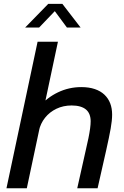

<svg xmlns="http://www.w3.org/2000/svg" viewBox="-20 -1004 664 1024"><path d="M392 0 438 -205.5Q446 -239.5 451.8 -267.8Q457.5 -296 460.5 -318.5Q463.5 -341 463.5 -357.5Q463.5 -378 457.2 -393.8Q451 -409.5 438.5 -420Q426 -430.5 406.8 -436Q387.5 -441.5 362 -441.5Q317.5 -441.5 281 -424Q244.5 -406.5 220.2 -376Q196 -345.5 187.5 -306.5L137 -327.5Q150 -388 190.5 -435.8Q231 -483.5 289.2 -511.5Q347.5 -539.5 413.5 -539.5Q454.5 -539.5 485.5 -529Q516.5 -518.5 537 -499Q557.5 -479.5 567.8 -452.8Q578 -426 578 -393Q578 -361.5 570.2 -318Q562.5 -274.5 546 -201L500.5 0ZM14.5 0 180.5 -781.5H289L123 0ZM114 -857 237.5 -983.5H312.5L410 -857H337L259 -962.5H289.5L188.5 -857Z"/></svg>

Font: Epilogue Medium
Style: Italic
Weight: 500
Italic angle: -12°
Designer: Tyler Finck
Foundry: Etcetera Type Co
Version: Version 2.112